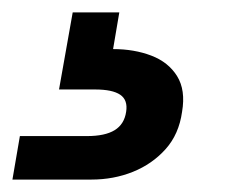

<svg xmlns="http://www.w3.org/2000/svg" viewBox="-112 -27 386 309"><path d="M-92 262 -80 192H28Q57 192 72.5 182.5Q88 173 91 153Q94 134 81.5 125.5Q69 117 41 117H-17L5 -7H80L70 52Q104 52 131.5 62.5Q159 73 173 95.5Q187 118 181 153Q176 189 154.5 213Q133 237 102 249.5Q71 262 35 262Z"/></svg>

Font: DM Sans 10pt SemiBold
Style: Italic
Weight: 600
Italic angle: -10°
Version: Version 4.004;gftools[0.9.30]